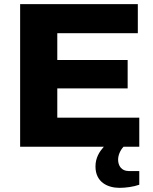

<svg xmlns="http://www.w3.org/2000/svg" viewBox="-20 -707 739 925"><path d="M77 0H480C459 24 440 53 440 95C440 171 499 198 556 198C585 198 623 193 651 183V117H600C565 117 549 91 549 62C549 40 560 16 575 0H651V-140H256V-281H595V-418H256V-547H644V-687H77Z"/></svg>

Font: Archivo ExtraBold
Style: Regular
Weight: 800
Designer: Hector Gatti
Foundry: Omnibus-Type
Version: Version 2.001